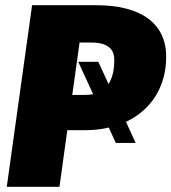

<svg xmlns="http://www.w3.org/2000/svg" viewBox="-20 -716 657 736"><path d="M617 -498C617 -630 516 -696 349 -696H103L6 0H208L238 -217H306C338 -217 368 -220 397 -227L424 -168H500L463 -249C557 -293 617 -381 617 -498ZM357 -479H280L337 -355C327 -353 315 -352 303 -352H257L285 -553H328C394 -553 418 -528 418 -486C418 -447 411 -417 396 -394Z"/></svg>

Font: Fira Sans Heavy
Style: Italic
Weight: 900
Italic angle: -8°
Designer: bBox Type GmbH & Carrois Corporate GbR & Edenspiekermann AG
Foundry: bBox Type GmbH & Carrois Corporate GbR & Edenspiekermann AG
Version: Version 4.301;PS 004.301;hotconv 1.0.88;makeotf.lib2.5.64775